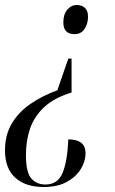

<svg xmlns="http://www.w3.org/2000/svg" viewBox="-38 -562 460 770"><path d="M249 -191Q180 -170 140 -133Q100 -96 83 -47.5Q66 1 66 60Q66 129 87.5 153.5Q109 178 144 178Q193 178 212.5 132.5Q232 87 236 -3Q305 -3 305 52Q305 85 286 116Q267 147 230 167.5Q193 188 137 188Q65 188 23.5 151Q-18 114 -18 41Q-18 -21 9.5 -67Q37 -113 84.5 -145.5Q132 -178 192 -200L236 -327H249ZM270 -542Q290 -542 302.5 -530.5Q315 -519 315 -495Q315 -467 301 -446Q287 -425 261 -425Q216 -425 216 -472Q216 -505 232 -523.5Q248 -542 270 -542Z"/></svg>

Font: Noto Serif Display ExtraCondensed
Style: Italic
Weight: 400
Width: 2
Italic angle: -12°
Designer: Monotype Design Team
Foundry: Monotype Imaging Inc.
Version: Version 2.009